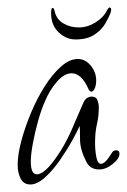

<svg xmlns="http://www.w3.org/2000/svg" viewBox="-20 -499 338 511"><path d="M61 -8Q43 -8 35 -23.5Q27 -39 27 -60Q27 -87 36.5 -123Q46 -159 62 -197.5Q78 -236 98.5 -268.5Q119 -301 142 -321.5Q165 -342 187 -342Q207 -342 221.5 -324.5Q236 -307 236 -285Q236 -272 232 -263.5Q228 -255 223 -255Q219 -255 216 -261Q206 -284 194.5 -294Q183 -304 171 -304Q151 -304 131.5 -281.5Q112 -259 100 -230Q90 -208 81.5 -177.5Q73 -147 67.5 -117.5Q62 -88 62 -69Q62 -35 78 -35Q98 -35 129 -79Q152 -111 170.5 -153Q189 -195 202 -226Q207 -236 213 -239Q219 -242 224 -242Q236 -242 239.5 -232Q243 -222 243 -215Q243 -189 238 -168.5Q233 -148 233 -119Q233 -98 236.5 -80.5Q240 -63 249 -63Q260 -63 277 -91Q281 -99 289 -99Q298 -99 298 -90Q298 -77 280 -62.5Q262 -48 244 -48Q220 -48 210 -68Q193 -101 193 -127.5Q193 -154 192 -164Q187 -152 173 -126.5Q159 -101 140 -73.5Q121 -46 100 -27Q79 -8 61 -8ZM181 -394Q156 -394 136 -413Q116 -432 116 -464Q116 -478 120 -478Q124 -478 126 -467Q131 -447 149 -436.5Q167 -426 190 -426Q213 -426 234.5 -439.5Q256 -453 265 -472Q269 -479 271 -479Q278 -479 275 -467Q270 -453 260 -436Q250 -419 231 -406.5Q212 -394 181 -394Z"/></svg>

Font: Inspiration
Style: Regular
Weight: 400
Designer: Robert E. Leuschke
Foundry: Robert E. Leuschke
Version: Version 2.010; ttfautohint (v1.8.3)